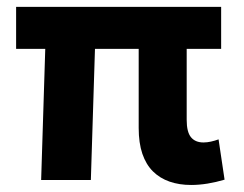

<svg xmlns="http://www.w3.org/2000/svg" viewBox="-20 -525 713 560"><path d="M537.5 14.5Q503 14.5 474.8 4.8Q446.5 -5 426.2 -25Q406 -45 395.2 -76.5Q384.5 -108 384.5 -152V-382.5H257L245 0H100L112 -382.5H27V-505H625V-382.5H524.5V-175.5Q524.5 -140 537 -124.8Q549.5 -109.5 573.5 -109.5Q584 -109.5 595.2 -112Q606.5 -114.5 617.5 -118.5L635 -1Q610 6.5 585.2 10.5Q560.5 14.5 537.5 14.5Z"/></svg>

Font: Geologica Cursive SemiBold
Style: Regular
Weight: 600
Designer: Sindre Bremnes, Frode Helland
Foundry: Monokrom Skriftforlag AS
Version: Version 1.010;gftools[0.9.28]